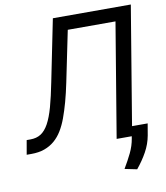

<svg xmlns="http://www.w3.org/2000/svg" viewBox="-117 -807 927 1075"><g transform="rotate(-10 346.5 -269.5)"><path d="M-5.7 -81H15.6Q50.4 -81 75.3 -96.8Q100.1 -112.6 119.5 -147.7Q138.8 -182.9 154.5 -239.2Q170.1 -295.5 186.1 -376.4L257.1 -727.3H700.3L588.8 -55.4H677.6L666.2 11.4Q657.7 58.6 633.7 102.1Q609.7 145.6 575.3 187.5L505.7 173.3Q531.2 130.7 549.9 92Q568.5 53.3 575.3 12.8L577.4 0H491.5L599.4 -649.1H328.1L268.5 -359.4Q256.4 -300.8 243.3 -253.2Q230.1 -205.6 215.2 -164.8Q201.3 -127.1 182.9 -96.8Q164.4 -66.4 139.4 -44.9Q114.3 -23.4 81.9 -11.7Q49.4 0 7.1 0H-19.9Z"/></g></svg>

Font: Inter P
Style: Italic
Weight: 400
Italic angle: -9.40001°
Designer: Rasmus Andersson
Foundry: rsms
Version: Version 3.018;git-588b23468